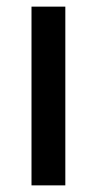

<svg xmlns="http://www.w3.org/2000/svg" viewBox="-20 -559 292 579"><path d="M177 0H75V-539H177Z"/></svg>

Font: Noto Sans Lao UI SemCond Med
Style: Regular
Weight: 500
Width: 4
Designer: Monotype Design Team
Foundry: Monotype Imaging Inc.
Version: Version 2.000; ttfautohint (v1.8.4.7-5d5b)